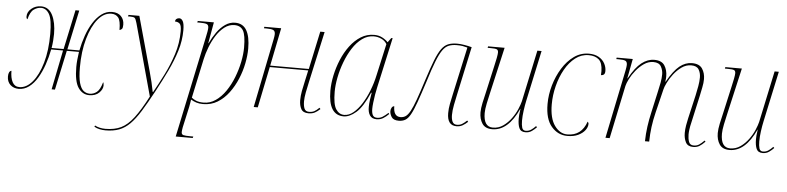

<svg xmlns="http://www.w3.org/2000/svg" viewBox="-46 -790 5220 1273"><g transform="rotate(5 2564.0 -153.0)"><path d="M83 16Q49 16 27 -4.5Q5 -25 5 -60Q5 -78 10.5 -88Q16 -98 25 -99Q25 -52 40 -24Q55 4 86 4Q133 4 172.5 -42.5Q212 -89 236 -172Q260 -255 260 -365Q260 -460 239.5 -496Q219 -532 184 -532Q160 -532 136.5 -515.5Q113 -499 101 -449Q93 -452 93 -467Q93 -497 120 -519.5Q147 -542 184 -542Q235 -542 260 -492.5Q285 -443 285 -367Q285 -346 283 -321.5Q281 -297 277 -273H357L413 -536H438L382 -273H462Q472 -324 489 -372.5Q506 -421 530.5 -460Q555 -499 586.5 -522.5Q618 -546 656 -546Q695 -546 716 -524Q737 -502 737 -468Q737 -447 731 -440Q725 -433 715 -431Q715 -493 698.5 -513.5Q682 -534 652 -534Q603 -534 563 -485.5Q523 -437 499 -352.5Q475 -268 475 -162Q475 -94 485.5 -57.5Q496 -21 514 -7Q532 7 555 7Q580 7 601.5 -9.5Q623 -26 637 -76Q639 -76 640.5 -69.5Q642 -63 642 -56Q642 -30 618 -6.5Q594 17 552 17Q507 17 479 -24.5Q451 -66 451 -162Q451 -185 453.5 -210.5Q456 -236 460 -263H379L323 0H301L354 -263H275Q265 -211 248 -161.5Q231 -112 207 -71.5Q183 -31 151.5 -7.5Q120 16 83 16Z M680 240Q660 240 639.5 235.5Q619 231 605 222L609 214Q621 221 639.5 225.5Q658 230 679 230Q739 230 782.5 209Q826 188 866 135.5Q906 83 954 -9L823 -486Q815 -515 807.5 -520.5Q800 -526 777 -526H763L766 -536H838L939 -172Q949 -137 956.5 -105Q964 -73 970 -41H973Q1004 -96 1038 -163Q1072 -230 1096 -304.5Q1120 -379 1120 -458Q1120 -497 1108.5 -508Q1097 -519 1077 -519Q1077 -530 1084.5 -536.5Q1092 -543 1104 -543Q1118 -543 1127.5 -526Q1137 -509 1137 -466Q1137 -397 1116 -329Q1095 -261 1061.5 -191.5Q1028 -122 988 -48Q944 34 909.5 89.5Q875 145 842 178Q809 211 770.5 225.5Q732 240 680 240Z M1289 -430Q1294 -453 1297 -470Q1300 -487 1300 -497Q1300 -516 1287 -521Q1274 -526 1241 -526H1224L1227 -536H1334L1309 -395H1311Q1330 -435 1354.5 -469.5Q1379 -504 1409.5 -525Q1440 -546 1475 -546Q1527 -546 1551.5 -504Q1576 -462 1576 -382Q1576 -337 1565.5 -284Q1555 -231 1533.5 -179.5Q1512 -128 1480 -85Q1448 -42 1405.5 -16Q1363 10 1309 10Q1283 10 1263.5 3.5Q1244 -3 1228 -13Q1226 -1 1224.5 10Q1223 21 1220 35L1189 175Q1185 197 1185 207Q1185 223 1198 226.5Q1211 230 1246 230H1264L1261 240H1148ZM1312 0Q1355 0 1392 -25.5Q1429 -51 1458 -93.5Q1487 -136 1507 -187.5Q1527 -239 1537.5 -291Q1548 -343 1548 -387Q1548 -470 1530 -500Q1512 -530 1472 -530Q1436 -530 1405.5 -506.5Q1375 -483 1351.5 -446Q1328 -409 1312 -367Q1296 -325 1288 -288L1232 -26Q1240 -18 1260.5 -9Q1281 0 1312 0Z M2011 10Q1975 10 1962 -13.5Q1949 -37 1949 -72Q1949 -101 1955 -133.5Q1961 -166 1969 -200L1985 -273H1729L1673 0H1646L1739 -462Q1741 -472 1742 -480Q1743 -488 1743 -494Q1743 -513 1731 -519.5Q1719 -526 1687 -526H1668L1670 -536H1782L1731 -283H1988L2042 -536H2071L1997 -200Q1988 -161 1981.5 -126Q1975 -91 1975 -67Q1975 -36 1983 -18Q1991 0 2014 0Q2035 0 2049.5 -8Q2064 -16 2081 -33L2088 -25Q2070 -8 2053 1Q2036 10 2011 10Z M2245 10Q2143 10 2143 -152Q2143 -201 2154.5 -255Q2166 -309 2187.5 -360.5Q2209 -412 2240.5 -454Q2272 -496 2312 -521Q2352 -546 2400 -546Q2431 -546 2454 -534Q2477 -522 2493 -505L2515 -535H2524L2450 -200Q2445 -179 2440.5 -152Q2436 -125 2433 -98.5Q2430 -72 2430 -56Q2430 -29 2438 -14.5Q2446 0 2467 0Q2487 0 2503.5 -10.5Q2520 -21 2540 -39L2545 -32Q2527 -13 2507.5 -1.5Q2488 10 2464 10Q2433 10 2419 -11.5Q2405 -33 2406 -69Q2406 -87 2409.5 -113.5Q2413 -140 2417 -162H2413Q2371 -65 2327.5 -27.5Q2284 10 2245 10ZM2248 0Q2279 0 2308.5 -24Q2338 -48 2363.5 -88.5Q2389 -129 2408.5 -179Q2428 -229 2439 -281L2486 -492Q2473 -514 2449 -525Q2425 -536 2399 -536Q2357 -536 2321.5 -510Q2286 -484 2258.5 -441Q2231 -398 2211.5 -346Q2192 -294 2182 -242.5Q2172 -191 2172 -148Q2172 -64 2193 -32Q2214 0 2248 0Z M2996 10Q2934 10 2934 -72Q2934 -102 2940 -133Q2946 -164 2954 -200L3023 -516Q3005 -521 2990 -523.5Q2975 -526 2951 -526Q2921 -526 2898.5 -517Q2876 -508 2857.5 -481.5Q2839 -455 2819 -404Q2799 -353 2773 -269Q2745 -182 2725.5 -127.5Q2706 -73 2689.5 -43.5Q2673 -14 2654.5 -3.5Q2636 7 2612 7Q2576 7 2563.5 -13Q2551 -33 2551 -52Q2551 -65 2557.5 -75.5Q2564 -86 2574 -86Q2574 -18 2621 -18Q2641 -18 2656 -28.5Q2671 -39 2686 -66.5Q2701 -94 2719.5 -145.5Q2738 -197 2764 -279Q2790 -360 2810 -411Q2830 -462 2849.5 -489Q2869 -516 2893.5 -526Q2918 -536 2954 -536Q2976 -536 3002.5 -531.5Q3029 -527 3051 -521L2982 -200Q2975 -169 2967.5 -130Q2960 -91 2960 -62Q2960 -34 2968.5 -17Q2977 0 2998 0Q3018 0 3032.5 -9Q3047 -18 3064 -34L3071 -26Q3054 -10 3036.5 0Q3019 10 2996 10Z M3455 10Q3424 10 3413.5 -13.5Q3403 -37 3403 -77Q3403 -87 3404 -101.5Q3405 -116 3409 -142H3408Q3339 9 3234 9Q3187 9 3167 -21.5Q3147 -52 3147 -96Q3147 -122 3155 -160Q3163 -198 3171 -230L3212 -413Q3218 -438 3223 -464Q3228 -490 3228 -501Q3228 -517 3218 -521.5Q3208 -526 3176 -526H3157L3159 -536H3269L3199 -230Q3191 -197 3183 -157.5Q3175 -118 3175 -94Q3175 -2 3237 -2Q3275 -2 3305.5 -23.5Q3336 -45 3359 -76.5Q3382 -108 3395.5 -140Q3409 -172 3414 -193L3487 -536H3515L3443 -201Q3436 -169 3431 -132Q3426 -95 3426 -65Q3426 -37 3431.5 -18.5Q3437 0 3456 0Q3476 0 3492 -11Q3508 -22 3522 -37L3529 -30Q3515 -15 3497 -2.5Q3479 10 3455 10Z M3734 10Q3671 10 3628 -40Q3585 -90 3585 -190Q3585 -252 3603 -314.5Q3621 -377 3653.5 -429.5Q3686 -482 3730.5 -514Q3775 -546 3830 -546Q3869 -546 3895.5 -530.5Q3922 -515 3935 -491Q3948 -467 3948 -441Q3948 -424 3940.5 -417.5Q3933 -411 3921 -411Q3921 -417 3921.5 -424Q3922 -431 3922 -438Q3921 -493 3896.5 -514.5Q3872 -536 3829 -536Q3780 -536 3740.5 -505.5Q3701 -475 3672.5 -424.5Q3644 -374 3628.5 -312.5Q3613 -251 3613 -190Q3613 -97 3648 -48.5Q3683 0 3733 0Q3827 0 3860 -96Q3862 -95 3864.5 -91Q3867 -87 3867 -82Q3867 -60 3851 -39Q3835 -18 3805.5 -4Q3776 10 3734 10Z M4571 10Q4535 10 4521.5 -16Q4508 -42 4508 -78Q4508 -102 4512.5 -128.5Q4517 -155 4522 -176L4558 -332Q4565 -364 4570.5 -395Q4576 -426 4576 -453Q4576 -483 4562.5 -505.5Q4549 -528 4512 -528Q4478 -528 4448.5 -507Q4419 -486 4396 -456Q4373 -426 4359 -397Q4345 -368 4342 -353L4304 -197Q4291 -144 4285 -97.5Q4279 -51 4278 0H4250Q4251 -50 4257.5 -97.5Q4264 -145 4276 -197L4306 -332Q4314 -366 4319.5 -396Q4325 -426 4325 -452Q4325 -479 4311.5 -503.5Q4298 -528 4260 -528Q4227 -528 4198 -508Q4169 -488 4145.5 -459Q4122 -430 4107.5 -401Q4093 -372 4089 -354L4015 0H3987L4081 -457Q4086 -483 4086 -494Q4086 -514 4074.5 -520Q4063 -526 4031 -526H4013L4015 -536H4122L4097 -405H4099Q4140 -480 4180.5 -511.5Q4221 -543 4265 -543Q4314 -543 4333.5 -513Q4353 -483 4353 -441Q4353 -424 4350 -405H4352Q4395 -481 4433.5 -512Q4472 -543 4516 -543Q4565 -543 4584.5 -513.5Q4604 -484 4604 -444Q4604 -419 4597.5 -388Q4591 -357 4586 -332L4540 -125Q4538 -115 4536 -99.5Q4534 -84 4534 -69Q4534 -43 4541.5 -21.5Q4549 0 4574 0Q4595 0 4610 -10Q4625 -20 4644 -39L4650 -32Q4630 -11 4612.5 -0.5Q4595 10 4571 10Z M5034 10Q5003 10 4992.5 -13.5Q4982 -37 4982 -77Q4982 -87 4983 -101.5Q4984 -116 4988 -142H4987Q4918 9 4813 9Q4766 9 4746 -21.5Q4726 -52 4726 -96Q4726 -122 4734 -160Q4742 -198 4750 -230L4791 -413Q4797 -438 4802 -464Q4807 -490 4807 -501Q4807 -517 4797 -521.5Q4787 -526 4755 -526H4736L4738 -536H4848L4778 -230Q4770 -197 4762 -157.5Q4754 -118 4754 -94Q4754 -2 4816 -2Q4854 -2 4884.5 -23.5Q4915 -45 4938 -76.5Q4961 -108 4974.5 -140Q4988 -172 4993 -193L5066 -536H5094L5022 -201Q5015 -169 5010 -132Q5005 -95 5005 -65Q5005 -37 5010.5 -18.5Q5016 0 5035 0Q5055 0 5071 -11Q5087 -22 5101 -37L5108 -30Q5094 -15 5076 -2.5Q5058 10 5034 10Z"/></g></svg>

Font: Noto Serif Display SemiCondensed Thin
Style: Italic
Weight: 100
Width: 4
Italic angle: -12°
Designer: Monotype Design Team
Foundry: Monotype Imaging Inc.
Version: Version 2.009